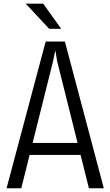

<svg xmlns="http://www.w3.org/2000/svg" viewBox="-20 -1006 590 1026"><path d="M410.6 -178.2H138.2L93.8 0H15.1L224.1 -784.2H326.7L534.7 0H455.1ZM394.5 -242.2 284.7 -681.6 276.9 -731.9H274.4L264.2 -681.6L154.3 -242.2ZM117.7 -986.3H210.9L307.1 -852.1H242.7Z"/></svg>

Font: Decalotype Light
Style: Regular
Weight: 300
Designer: Alfredo Marco Pradil
Foundry: Alfredo Marco Pradil
Version: Version 1.0